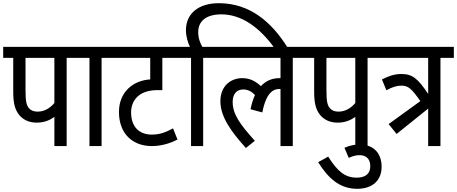

<svg xmlns="http://www.w3.org/2000/svg" viewBox="-20 -916 2866 1204"><path d="M398 -553H482V-622H0V-553H63V-343C63 -264 75 -226 102 -193C125 -167 159 -147 210 -147C259 -147 293 -163 321 -183V0H398ZM321 -553V-270C295 -239 259 -216 216 -216C192 -216 174 -223 162 -237C146 -256 140 -279 140 -352V-553Z M617 -553H701V-622H469V-553H541V0H617Z M1118 -553V-622H689V-553H922V-418C817 -412 726 -341 726 -214C726 -74 815 0 932 0C988 0 1043 -15 1093 -41L1065 -111C1018 -86 984 -72 931 -72C864 -72 802 -110 802 -212C802 -260 823 -295 849 -316C878 -340 920 -351 971 -351H998V-553Z M1178 -553V0H1254V-553H1338V-622H1249C1236 -645 1223 -674 1223 -715C1223 -785 1275 -826 1368 -826C1494 -826 1607 -745 1701 -615H1785C1683 -780 1545 -896 1352 -896C1224 -896 1146 -830 1146 -727C1146 -686 1158 -650 1171 -622H1106V-553Z M1326 -553H1739V-426C1737 -426 1734 -426 1732 -426C1687 -426 1648 -410 1616 -376C1580 -409 1545 -426 1499 -426C1430 -426 1362 -380 1362 -281C1362 -182 1432 -88 1522 12L1578 -33C1488 -134 1439 -197 1439 -277C1439 -323 1461 -355 1506 -355C1536 -355 1559 -341 1579 -320C1567 -295 1558 -265 1551 -231L1625 -211C1649 -335 1694 -358 1731 -358C1734 -358 1736 -358 1739 -358V0H1816V-553H1900V-622H1326Z M2285 -553H2369V-622H1887V-553H1950V-343C1950 -264 1962 -226 1989 -193C2012 -167 2046 -147 2097 -147C2146 -147 2180 -163 2208 -183V0H2285ZM2208 -553V-270C2182 -239 2146 -216 2103 -216C2079 -216 2061 -223 2049 -237C2033 -256 2027 -279 2027 -352V-553Z M2140 11 2167 74C2189 64 2209 57 2235 57C2270 57 2302 75 2302 126C2302 174 2271 198 2217 198C2143 198 2096 158 2038 66L1975 101C2036 198 2107 268 2220 268C2318 268 2373 213 2373 130C2373 46 2324 -10 2234 -10C2204 -10 2170 -3 2140 11Z M2467 -76 2665 -235V0H2742V-553H2826V-622H2356V-553H2665V-327C2602 -421 2568 -452 2497 -452C2453 -452 2417 -439 2375 -418L2403 -350C2440 -370 2468 -379 2496 -379C2541 -379 2561 -360 2616 -282L2417 -138Z"/></svg>

Font: Noto Sans Condensed
Style: Italic
Weight: 400
Width: 3
Italic angle: -12°
Designer: Monotype Design Team
Foundry: Monotype Imaging Inc.
Version: Version 2.013